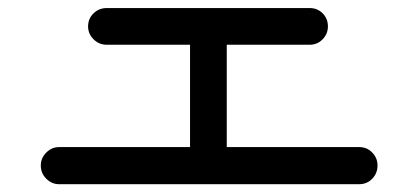

<svg xmlns="http://www.w3.org/2000/svg" viewBox="-20 -607 1040 480"><path d="M127.9 -146.5Q109.4 -146.5 95.7 -160.2Q82 -173.8 82 -193.4Q82 -211.9 95.7 -225.6Q109.4 -239.3 127.9 -239.3H455.1V-495.1H247.1Q227.5 -495.1 213.9 -508.8Q200.2 -522.5 200.2 -541Q200.2 -560.5 213.9 -573.7Q227.5 -586.9 247.1 -586.9H753.9Q773.4 -586.9 786.6 -573.7Q799.8 -560.5 799.8 -541Q799.8 -522.5 786.6 -508.8Q773.4 -495.1 753.9 -495.1H546.9V-239.3H877.9Q897.5 -239.3 910.6 -225.6Q923.8 -211.9 923.8 -193.4Q923.8 -173.8 910.6 -160.2Q897.5 -146.5 877.9 -146.5Z"/></svg>

Font: KTXP_ComRound
Style: Medium
Weight: 500
Version: Version 1.01;May 16, 2022;FontCreator 13.0.0.2683 64-bit